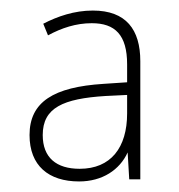

<svg xmlns="http://www.w3.org/2000/svg" viewBox="-20 -742 340 364"><path d="M156 -722C121 -722 89 -711 62 -697L71 -675C97 -689 124 -698 154 -698C198 -698 221 -676 221 -620V-586L176 -583C82 -577 36 -549 36 -486C36 -428 72 -398 130 -398C174 -398 207 -420 222 -453L225 -402H246V-626C246 -686 219 -722 156 -722ZM180 -560 221 -562V-527C221 -462 190 -422 131 -422C87 -422 61 -443 61 -486C61 -538 100 -555 180 -560Z"/></svg>

Font: Noto Sans Thai Looped SemiCondensed Thin
Style: Regular
Weight: 100
Width: 4
Designer: Sasikarn Vongin, Ben Mitchell
Foundry: The Fontpad Ltd
Version: Version 1.001